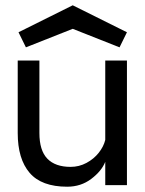

<svg xmlns="http://www.w3.org/2000/svg" viewBox="-20 -701 547 726"><path d="M460 -472V-1H378V-89Q364 -54 325 -24.5Q286 5 234 5Q137 5 92 -47.5Q47 -100 47 -198V-472H129V-198Q129 -132 159 -101Q189 -70 247 -70Q279 -70 307 -85Q335 -100 353.5 -123.5Q372 -147 378 -172V-472ZM255 -681 460 -579 432 -522 255 -592 78 -522 50 -579Z"/></svg>

Font: Lil Grotesk Medium
Style: Regular
Weight: 500
Designer: Bastien Sozeau
Foundry: NBR — Bastien Sozeau
Version: Version 3.003; ttfautohint (v1.8.4.7-5d5b);gftools[0.9.33]